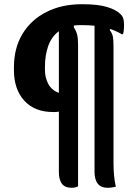

<svg xmlns="http://www.w3.org/2000/svg" viewBox="-20 -730 640 910"><path d="M364 -611Q346 -611 330 -609V-600Q341 -584 345.5 -566.5Q350 -549 350 -518V153Q337 160 320 160Q288 160 273.5 141Q259 122 259 85V-201Q250 -199 238 -199H232Q144 -199 95 -253Q46 -307 46 -398V-410Q46 -503 87 -570Q128 -637 200.5 -673.5Q273 -710 367 -710H371Q444 -710 487 -697Q530 -684 550 -664Q561 -654 564.5 -641.5Q568 -629 568 -611Q568 -600 567 -589.5Q566 -579 563 -568H557Q529 -584 501 -593V-586Q512 -572 515 -556Q518 -540 518 -511V44Q518 73 520.5 100.5Q523 128 529 155Q519 157 510 158.5Q501 160 490 160Q428 160 428 83V-608Q401 -611 364 -611ZM193 -398Q193 -362 209 -332Q225 -302 259 -290V-582Q224 -556 208.5 -512Q193 -468 193 -412Z"/></svg>

Font: Recursive Sn Csl St Med
Style: Regular
Weight: 500
Version: Version 1.079;hotconv 1.0.112;makeotfexe 2.5.65598; ttfautoh